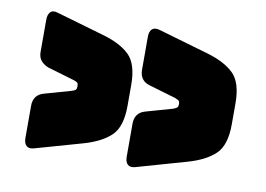

<svg xmlns="http://www.w3.org/2000/svg" viewBox="-60 -685 931 671"><g transform="rotate(10 406.0 -349.5)"><path d="M456 -106Q438 -101 429 -109.5Q420 -118 420 -137V-254Q420 -273 429 -285.5Q438 -298 456 -303L551 -330Q561 -334 564.5 -337Q568 -340 568 -349Q568 -358 564.5 -361Q561 -364 551 -368L456 -396Q438 -401 429 -413.5Q420 -426 420 -445V-562Q420 -581 429 -589.5Q438 -598 456 -593L635 -541Q697 -523 729.5 -491.5Q762 -460 762 -386V-312Q762 -238 729.5 -206.5Q697 -175 635 -157ZM265 -157 96 -109Q78 -104 69 -112.5Q60 -121 60 -140V-254Q60 -273 69 -285.5Q78 -298 96 -303L191 -330Q201 -333 204.5 -336.5Q208 -340 208 -349Q208 -358 204.5 -361.5Q201 -365 191 -368L96 -396Q79 -403 69.5 -414.5Q60 -426 60 -445V-559Q60 -578 69 -587Q78 -596 96 -590L265 -541Q328 -523 360 -491.5Q392 -460 392 -386V-312Q392 -238 359.5 -206.5Q327 -175 265 -157Z"/></g></svg>

Font: Bungee
Style: Regular
Weight: 400
Designer: David Jonathan Ross
Foundry: David Jonathan Ross
Version: Version 1.000;PS 1.0;hotconv 1.0.72;makeotf.lib2.5.5900